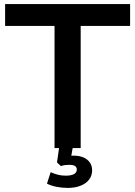

<svg xmlns="http://www.w3.org/2000/svg" viewBox="-20 -725 661 940"><path d="M247 0V-598H5V-705H617V-598H375V0ZM312 195Q283 195 256 189.5Q229 184 210 174L228 118Q246 126 263.5 130.5Q281 135 302 135Q328 135 342 127.5Q356 120 356 105Q356 94 347.5 88Q339 82 319 82Q309 82 300 83Q291 84 278 88L259 70L272 -20H339L326 56L294 45Q306 41 318 39Q330 37 340 37Q368 37 388 45.5Q408 54 419.5 70Q431 86 431 109Q431 135 416 154.5Q401 174 374 184.5Q347 195 312 195Z"/></svg>

Font: NunitoSans3
Style: Bold
Weight: 700
Designer: Vernon Adams
Foundry: Vernon Adams
Version: Version 3.101;gftools[0.9.27]